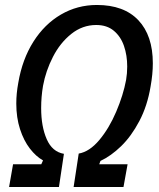

<svg xmlns="http://www.w3.org/2000/svg" viewBox="-20 -752 640 772"><path d="M32.5 -91.5H146L153 -107Q124.5 -123 100 -154.8Q75.5 -186.5 60.5 -232.8Q45.5 -279 45.5 -336Q45.5 -376 53.5 -419Q69.5 -513.5 114.2 -584.2Q159 -655 225 -693.5Q291 -732 369.5 -732Q478.5 -732 536.5 -670.5Q594.5 -609 594.5 -497.5Q594.5 -454 585.5 -404.5Q572.5 -326 540.2 -265Q508 -204 467 -164.2Q426 -124.5 384 -105L379 -91.5H493L476.5 0H276L296.5 -134.5Q340 -142 379.5 -189.2Q419 -236.5 447.2 -302.8Q475.5 -369 487 -430.5Q491.5 -457 491.5 -484.5Q491.5 -529.5 478.5 -567.2Q465.5 -605 437.8 -628.2Q410 -651.5 367 -651.5Q311.5 -651.5 266.5 -615.5Q221.5 -579.5 192.8 -523.2Q164 -467 153 -407Q145.5 -363.5 145.5 -317Q145.5 -243.5 167.8 -192.5Q190 -141.5 237 -133.5L217 0H16.5Z"/></svg>

Font: JuliaMono MediumItalic
Style: Regular
Weight: 500
Italic angle: -9°
Monospace: yes
Designer: cormullion
Foundry: corm
Version: Version 0.049; ttfautohint (v1.8.4)